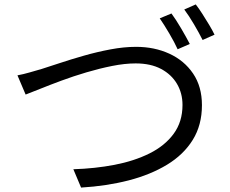

<svg xmlns="http://www.w3.org/2000/svg" viewBox="-20 -845 1040 869"><path d="M59 -504Q86 -509 113.5 -517Q141 -525 169 -533Q201 -543 250.5 -559.5Q300 -576 359.5 -593Q419 -610 480 -621.5Q541 -633 596 -633Q679 -633 746.5 -602Q814 -571 854 -512Q894 -453 894 -369Q894 -279 852.5 -212Q811 -145 736 -99.5Q661 -54 562 -28.5Q463 -3 347 4L312 -79Q410 -82 498.5 -99Q587 -116 656.5 -150.5Q726 -185 766 -239.5Q806 -294 806 -370Q806 -423 781 -465.5Q756 -508 709 -533Q662 -558 594 -558Q545 -558 487.5 -546.5Q430 -535 371 -517.5Q312 -500 258 -480Q204 -460 162 -443Q120 -426 96 -417ZM756 -784Q776 -757 799.5 -717Q823 -677 839 -646L784 -622Q770 -653 746.5 -693Q723 -733 703 -762ZM866 -825Q880 -807 896 -782Q912 -757 927 -732Q942 -707 951 -688L897 -664Q881 -696 858 -735Q835 -774 814 -802Z"/></svg>

Font: Go Noto Current
Style: Regular
Weight: 400
Designer: Monotype Design Team
Foundry: Monotype Imaging Inc.
Version: Version 2.007; ttfautohint (v1.8) -l 8 -r 50 -G 200 -x 14 -D